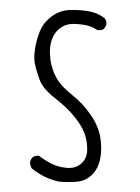

<svg xmlns="http://www.w3.org/2000/svg" viewBox="-53 -800 607 833"><g transform="rotate(5 250.0 -383.5)"><path d="M406.2 -148.9Q406.2 -181.6 397 -216.8Q384.8 -265.1 346.7 -310.5Q308.6 -356.9 259.8 -388.7Q208.5 -422.4 185.3 -456.8Q162.1 -491.2 152.3 -533.7Q146.5 -559.6 146.5 -582.5Q146.5 -637.7 178.2 -669.4Q201.7 -692.4 232.4 -695.8Q247.1 -697.3 261.5 -697.3Q275.9 -697.3 290.5 -695.8Q318.8 -692.9 343.3 -679.2Q345.2 -678.7 346.7 -678.7Q361.3 -678.7 372.1 -686.5L380.4 -703.1Q380.9 -705.1 380.9 -706.5Q380.9 -721.2 371.1 -732.9Q337.9 -754.4 295.9 -757.3Q281.2 -758.3 267.1 -758.3Q238.8 -758.3 211.9 -754.4Q168.5 -748 133.3 -712.9Q106.4 -686.5 95.7 -651.4Q81.1 -602.5 81.1 -557.6Q81.1 -531.2 85.9 -512.7Q92.8 -487.8 111.3 -446.3Q128.9 -406.2 183.1 -371.1Q239.3 -335 275.4 -298.1Q311.5 -261.2 326.9 -228.8Q342.3 -196.3 345.2 -159.7Q345.7 -155.3 345.7 -150.4Q345.7 -116.2 323.2 -94Q300.8 -71.8 264.2 -71.8Q227.1 -71.8 197.3 -83.7Q167.5 -95.7 140.1 -112.8Q138.2 -113.3 134 -113.3Q129.9 -113.3 124 -111.3Q118.2 -109.4 112.8 -105Q105 -95.7 103 -83Q105 -67.4 112.8 -56.2Q172.4 -16.6 236.8 -9.3Q276.9 -9.3 314.5 -16.1Q350.6 -22.5 375.5 -51.3Q400.4 -80.1 404.8 -124Q406.2 -136.2 406.2 -148.9Z"/></g></svg>

Font: Bakudai
Style: ExtraLight
Weight: 200
Version: Version 1.48